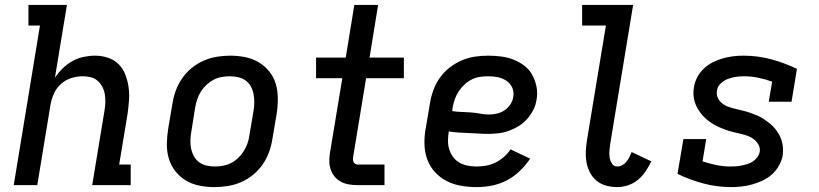

<svg xmlns="http://www.w3.org/2000/svg" viewBox="-20 -755 3340 783"><path d="M36 0 143 -651H96V-735H253L204 -438Q218 -459 236 -476.5Q254 -494 275.5 -506Q297 -518 321 -523Q345 -528 368 -528Q395 -528 420.5 -519.5Q446 -511 464 -493Q482 -475 491.5 -450Q501 -425 504.5 -398.5Q508 -372 506 -344.5Q504 -317 500 -289L466 -84H513V0H356L406 -303Q409 -320 409.5 -337Q410 -354 407.5 -370Q405 -386 397.5 -400.5Q390 -415 378 -425.5Q366 -436 350 -440Q334 -444 317 -444Q294 -444 270.5 -436.5Q247 -429 228.5 -412.5Q210 -396 200 -373.5Q190 -351 186 -328L132 0Z M855 8Q823 8 793 2Q763 -4 738 -19Q713 -34 695 -57Q677 -80 668.5 -108.5Q660 -137 660.5 -168.5Q661 -200 666 -231L683 -331Q687 -358 696.5 -384.5Q706 -411 722.5 -435Q739 -459 761.5 -477.5Q784 -496 810.5 -507.5Q837 -519 864 -523.5Q891 -528 918 -528Q950 -528 980 -522Q1010 -516 1035 -501Q1060 -486 1078.5 -463Q1097 -440 1105 -411.5Q1113 -383 1113 -351.5Q1113 -320 1108 -289L1091 -189Q1087 -162 1077.5 -135.5Q1068 -109 1051.5 -85Q1035 -61 1012.5 -42.5Q990 -24 963.5 -12.5Q937 -1 909.5 3.5Q882 8 855 8ZM856 -76Q872 -76 889 -79Q906 -82 922 -90Q938 -98 951 -110.5Q964 -123 973.5 -138Q983 -153 989 -169.5Q995 -186 997 -203L1014 -303Q1017 -320 1017 -337.5Q1017 -355 1014 -371.5Q1011 -388 1003 -402.5Q995 -417 982 -426.5Q969 -436 952 -440Q935 -444 917 -444Q901 -444 884 -441Q867 -438 851.5 -430Q836 -422 822.5 -409.5Q809 -397 799.5 -382Q790 -367 784.5 -350.5Q779 -334 776 -317L760 -217Q757 -200 756.5 -182.5Q756 -165 759.5 -148.5Q763 -132 771 -117.5Q779 -103 792 -93.5Q805 -84 821.5 -80Q838 -76 856 -76Z M1438 0Q1420 0 1402.5 -3Q1385 -6 1370 -14Q1355 -22 1344.5 -35Q1334 -48 1328.5 -64Q1323 -80 1323 -98Q1323 -116 1326 -134L1376 -436H1269V-520H1390L1425 -735H1522L1487 -520H1627V-436H1473L1421 -120Q1420 -114 1419.5 -108Q1419 -102 1421 -96.5Q1423 -91 1427.5 -87.5Q1432 -84 1438 -84H1548V0Z M1924 8Q1891 8 1859.5 2.5Q1828 -3 1801 -17Q1774 -31 1753.5 -53.5Q1733 -76 1722.5 -105Q1712 -134 1711 -166Q1710 -198 1716 -231L1733 -331Q1737 -358 1746.5 -385Q1756 -412 1772.5 -436Q1789 -460 1812.5 -478.5Q1836 -497 1862.5 -508.5Q1889 -520 1916.5 -524Q1944 -528 1971 -528Q1998 -528 2024.5 -524.5Q2051 -521 2075 -511.5Q2099 -502 2119 -486.5Q2139 -471 2151 -449Q2163 -427 2168 -401Q2173 -375 2168 -348Q2165 -327 2155 -307Q2145 -287 2130 -270Q2115 -253 2095.5 -241Q2076 -229 2055 -221.5Q2034 -214 2012.5 -211.5Q1991 -209 1970 -209Q1950 -209 1930 -210.5Q1910 -212 1890 -212.5Q1870 -213 1849.5 -214.5Q1829 -216 1810 -219V-217Q1807 -199 1807 -180Q1807 -161 1812.5 -144.5Q1818 -128 1828.5 -114Q1839 -100 1854 -91.5Q1869 -83 1887 -79.5Q1905 -76 1924 -76Q1943 -76 1962.5 -79.5Q1982 -83 2000.5 -92Q2019 -101 2035 -115Q2051 -129 2062 -146L2142 -108Q2124 -81 2099.5 -57.5Q2075 -34 2046 -19Q2017 -4 1985.5 2Q1954 8 1924 8ZM1975 -288Q1991 -288 2007.5 -292Q2024 -296 2038 -305.5Q2052 -315 2061.5 -329.5Q2071 -344 2073 -360Q2077 -380 2069 -397.5Q2061 -415 2045.5 -425.5Q2030 -436 2011 -440Q1992 -444 1972 -444Q1955 -444 1937.5 -441.5Q1920 -439 1904 -431Q1888 -423 1874.5 -410.5Q1861 -398 1851 -383Q1841 -368 1835 -351Q1829 -334 1826 -317L1824 -302Q1842 -299 1861.5 -298.5Q1881 -298 1900.5 -296.5Q1920 -295 1938 -291.5Q1956 -288 1975 -288Z M2498 8Q2474 8 2452 2Q2430 -4 2413.5 -17.5Q2397 -31 2386.5 -50.5Q2376 -70 2372 -92.5Q2368 -115 2369 -138Q2370 -161 2374 -185L2451 -651H2354V-735H2562L2469 -171Q2467 -157 2465.5 -142.5Q2464 -128 2466 -114Q2468 -100 2475.5 -88Q2483 -76 2498 -76Q2508 -76 2518 -81.5Q2528 -87 2535 -96Q2542 -105 2547 -115Q2552 -125 2556 -135L2636 -97Q2626 -76 2613 -56.5Q2600 -37 2582 -22Q2564 -7 2541.5 0.5Q2519 8 2498 8Z M2962 8Q2903 8 2847.5 -7Q2792 -22 2743 -46L2767 -188H2860L2845 -97Q2872 -88 2901 -82Q2930 -76 2961 -76Q2972 -76 2984 -77Q2996 -78 3007 -80.5Q3018 -83 3029.5 -86.5Q3041 -90 3051 -97Q3061 -104 3068.5 -114Q3076 -124 3078 -135Q3081 -151 3073.5 -164.5Q3066 -178 3054.5 -187Q3043 -196 3029 -201Q3015 -206 3000 -209.5Q2985 -213 2970 -216.5Q2955 -220 2941 -225Q2927 -230 2913.5 -236Q2900 -242 2887 -250Q2874 -258 2863 -267Q2852 -276 2842.5 -287.5Q2833 -299 2825.5 -311.5Q2818 -324 2813.5 -338.5Q2809 -353 2808 -368.5Q2807 -384 2810 -400Q2813 -420 2823.5 -440Q2834 -460 2850.5 -475.5Q2867 -491 2887 -501Q2907 -511 2928 -517Q2949 -523 2970 -525.5Q2991 -528 3012 -528Q3071 -528 3126 -513Q3181 -498 3230 -474L3208 -340H3115L3129 -422Q3101 -432 3072 -438Q3043 -444 3013 -444Q2997 -444 2980.5 -441.5Q2964 -439 2948 -433Q2932 -427 2919 -414.5Q2906 -402 2904 -386Q2901 -370 2907.5 -356Q2914 -342 2925.5 -333Q2937 -324 2952 -319Q2967 -314 2981.5 -310.5Q2996 -307 3010.5 -303.5Q3025 -300 3039.5 -295Q3054 -290 3068 -284Q3082 -278 3094 -270Q3106 -262 3117.5 -253Q3129 -244 3138.5 -233Q3148 -222 3155.5 -209Q3163 -196 3167.5 -182Q3172 -168 3173 -152.5Q3174 -137 3172 -121Q3168 -100 3156.5 -79.5Q3145 -59 3128.5 -44Q3112 -29 3090.5 -19Q3069 -9 3048 -3Q3027 3 3005 5.5Q2983 8 2962 8Z"/></svg>

Font: Iosevka Etoile Medium
Style: Italic
Weight: 500
Italic angle: -9°
Designer: Belleve Invis
Foundry: Belleve Invis
Version: Version 22.1.2; ttfautohint (v1.8.4)